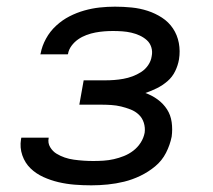

<svg xmlns="http://www.w3.org/2000/svg" viewBox="-20 -548 640 576"><path d="M254 8Q228 8 203.5 6Q179 4 155.5 -1.5Q132 -7 110 -17Q88 -27 71.5 -43Q55 -59 47 -82Q39 -105 43 -130L44 -135H126V-134Q123 -119 130.5 -106.5Q138 -94 149.5 -87Q161 -80 174 -75.5Q187 -71 201.5 -69Q216 -67 230.5 -66Q245 -65 260 -65Q275 -65 290.5 -66Q306 -67 321.5 -70.5Q337 -74 352 -80Q367 -86 380 -96Q393 -106 402 -120Q411 -134 414 -150Q416 -165 411.5 -179.5Q407 -194 396.5 -204Q386 -214 372 -219.5Q358 -225 343.5 -228.5Q329 -232 313.5 -233Q298 -234 282 -234H218L231 -307H295Q309 -307 322.5 -308Q336 -309 350 -311.5Q364 -314 377.5 -319Q391 -324 403.5 -332Q416 -340 424.5 -352.5Q433 -365 435 -379Q438 -393 434 -406Q430 -419 420.5 -427.5Q411 -436 399 -441.5Q387 -447 374 -450Q361 -453 347 -454Q333 -455 319 -455Q306 -455 293 -454Q280 -453 266.5 -450.5Q253 -448 239.5 -443Q226 -438 214.5 -430Q203 -422 194.5 -410.5Q186 -399 184 -386L183 -385H101L102 -388Q106 -410 118 -432Q130 -454 148.5 -471Q167 -488 188.5 -499Q210 -510 233 -516.5Q256 -523 279 -525.5Q302 -528 325 -528Q350 -528 375 -525.5Q400 -523 423 -515.5Q446 -508 466 -495Q486 -482 499 -462.5Q512 -443 516.5 -419Q521 -395 517 -370Q514 -352 505.5 -334.5Q497 -317 482.5 -304.5Q468 -292 451 -283.5Q434 -275 416 -269Q436 -262 453 -249.5Q470 -237 481 -220Q492 -203 495 -181.5Q498 -160 495 -138Q490 -113 478 -89.5Q466 -66 445.5 -49Q425 -32 401 -20.5Q377 -9 352.5 -3Q328 3 303 5.5Q278 8 254 8Z"/></svg>

Font: Iosevka Extended
Style: Italic
Weight: 400
Width: 7
Italic angle: -9°
Monospace: yes
Designer: Belleve Invis
Foundry: Belleve Invis
Version: Version 32.5.0; ttfautohint (v1.8.4)